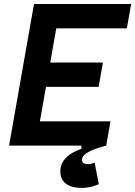

<svg xmlns="http://www.w3.org/2000/svg" viewBox="-20 -713 662 940"><path d="M382.3 207C409.7 207 441.4 199.2 463.9 188.5L443.4 84C432.1 87.9 420.4 90.3 410.2 90.3C391.1 90.3 381.3 83 381.3 69.3C381.3 37.6 438 16.1 500 0L521 -119.1H175.3L205.1 -287.6H462.9L483.9 -406.7H226.1L255.4 -574.2H601.1L622.1 -693.4H146.5L125.5 -574.2L24.4 0H378.4V16.1C313.5 36.6 275.4 76.7 275.4 124.5C275.4 179.7 312 207 382.3 207Z"/></svg>

Font: Cascadia Mono NF
Style: Bold Italic
Weight: 700
Italic angle: -10°
Monospace: yes
Designer: Aaron Bell
Foundry: Saja Typeworks
Version: Version 2404.023